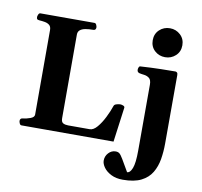

<svg xmlns="http://www.w3.org/2000/svg" viewBox="-99 -846 1229 1171"><g transform="rotate(10 516.0 -261.0)"><path d="M70.8 0Q62.5 0 58.3 -9.8Q54.2 -19.5 54.2 -24.9Q54.2 -41.5 70.3 -43Q93.8 -45.4 117.4 -54.2Q141.1 -63 141.1 -79V-602.7Q141.1 -623.5 129.9 -633.1Q118.7 -642.6 101.6 -645.8Q84.5 -648.9 66.9 -649.9Q56.6 -650.9 53 -654.1Q49.3 -657.2 49.3 -668Q49.3 -673.3 53.5 -683.1Q57.6 -692.9 65.9 -692.9H400.4Q408.7 -692.9 412.8 -683.1Q417 -673.3 417 -668Q417 -649.9 400.9 -649.9Q373 -649.9 352.1 -646Q331.1 -642.1 319.1 -632.1Q307.1 -622.1 307.1 -604V-86.4Q307.1 -62.5 319.8 -55.9Q332.5 -49.3 350.6 -49.3H484.4Q507.3 -49.3 530 -75.9Q552.7 -102.5 572 -141.1Q591.3 -179.7 603 -214.8Q606 -223.6 619.9 -227.3Q633.8 -231 641.6 -231Q650.9 -231 660.6 -226.8Q670.4 -222.7 669.4 -214.4L640.6 0ZM735.8 219.2Q693.8 219.2 663.6 203.9Q633.3 188.5 617.4 166.3Q601.6 144 601.6 124Q601.6 96.7 620.1 76.7Q638.7 56.6 664.1 56.6Q678.7 56.6 687.7 63.7Q696.8 70.8 710.9 94.7Q725.1 118.7 754.4 169.4Q772.9 169.4 785.6 137.2Q798.3 105 798.3 27.8L798.8 -379.9Q798.8 -410.2 784.9 -420.9Q771 -431.6 752.7 -433.6Q734.4 -435.5 721.2 -439Q716.3 -441.4 712.9 -445.3Q709.5 -449.2 709.5 -458.5Q709.5 -464.4 712.4 -471.9Q715.3 -479.5 721.2 -480Q790 -484.4 849.4 -485.6Q908.7 -486.8 938.5 -486.8Q942.4 -486.8 947.8 -482.9Q953.1 -479 953.1 -467.3L952.6 -43Q952.6 7.3 944.8 54.2Q937 101.1 914.8 138.4Q892.6 175.8 849.6 197.5Q806.6 219.2 735.8 219.2ZM860.4 -561.5Q822.3 -561.5 795.4 -586.4Q768.6 -611.3 768.6 -650.9Q768.6 -690.4 795.4 -715.6Q822.3 -740.7 860.4 -740.7Q897.9 -740.7 925 -715.6Q952.1 -690.4 952.1 -650.9Q952.1 -611.3 925 -586.4Q897.9 -561.5 860.4 -561.5Z"/></g></svg>

Font: Gelasio
Style: Regular
Weight: 400
Designer: Eben Sorkin
Foundry: Eben Sorkin
Version: Version 1.008